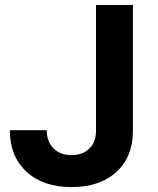

<svg xmlns="http://www.w3.org/2000/svg" viewBox="-20 -750 640 780"><path d="M270 10Q155 10 87.5 -52.5Q20 -115 20 -221H170Q170 -175 197 -147.5Q224 -120 270 -120Q316 -120 343 -146.5Q370 -173 370 -219V-730H520V-219Q520 -113 453 -51.5Q386 10 270 10Z"/></svg>

Font: JetBrains Mono NL ExtraBold
Style: Regular
Weight: 800
Designer: Philipp Nurullin, Konstantin Bulenkov
Foundry: JetBrains
Version: Version 2.304; ttfautohint (v1.8.4.7-5d5b)